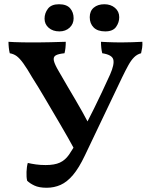

<svg xmlns="http://www.w3.org/2000/svg" viewBox="-20 -876 708 905"><path d="M200 9Q164 9 142 -1.5Q120 -12 108 -24Q104 -41 105 -66Q106 -91 111 -108Q128 -104 149 -101Q170 -98 195 -98Q237 -98 262 -109.5Q287 -121 305 -146.5Q323 -172 346 -215Q386 -289 423.5 -365Q461 -441 499 -525Q520 -573 514 -595.5Q508 -618 462 -625Q459 -636 457.5 -650.5Q456 -665 456 -679Q470 -678 485.5 -677.5Q501 -677 517.5 -676.5Q534 -676 550 -676Q574 -676 602.5 -677Q631 -678 651 -679Q652 -664 650 -650.5Q648 -637 645 -625Q626 -620 612 -606Q598 -592 585 -568.5Q572 -545 556 -512L380 -143Q352 -84 324 -51Q296 -18 265.5 -4.5Q235 9 200 9ZM338 -159Q300 -229 262.5 -292.5Q225 -356 192.5 -411.5Q160 -467 133 -509Q107 -554 89.5 -578Q72 -602 58 -612Q44 -622 26 -625Q23 -637 21.5 -651.5Q20 -666 20 -679Q31 -678 47.5 -677.5Q64 -677 83.5 -676.5Q103 -676 121.5 -676Q140 -676 155 -676Q179 -676 217.5 -677Q256 -678 290 -679Q290 -664 288.5 -650Q287 -636 284 -625Q254 -622 242 -614.5Q230 -607 234 -589.5Q238 -572 257 -540Q282 -496 300.5 -465Q319 -434 335 -406.5Q351 -379 368 -349Q385 -319 407 -277ZM476 -728Q440 -728 421.5 -746.5Q403 -765 403 -795Q403 -824 422 -840Q441 -856 472 -856Q502 -856 522 -839Q542 -822 542 -795Q542 -770 527 -749Q512 -728 476 -728ZM260 -728Q229 -728 209.5 -745Q190 -762 190 -788Q190 -814 206 -835Q222 -856 258 -856Q294 -856 310.5 -837Q327 -818 327 -790Q327 -763 308 -745.5Q289 -728 260 -728Z"/></svg>

Font: Vollkorn SemiBold
Style: Regular
Weight: 600
Designer: Friedrich Althausen
Foundry: Friedrich Althausen
Version: Version 5.000